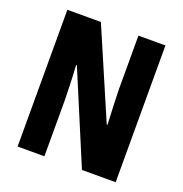

<svg xmlns="http://www.w3.org/2000/svg" viewBox="-128 -828 899 942"><g transform="rotate(20 321.0 -357.0)"><path d="M577 0H401L202 -474H198Q202 -410 203 -367.5Q204 -325 205 -291V0H65V-714H240L439 -251H443Q440 -314 438.5 -353Q437 -392 436 -428V-714H577Z"/></g></svg>

Font: Noto Sans Tamil ExtraCondensed ExtraBold
Style: Regular
Weight: 800
Width: 2
Designer: Jelle Bosma - Monotype Design Team
Foundry: Monotype Imaging Inc.
Version: Version 2.004; ttfautohint (v1.8.4.7-5d5b)